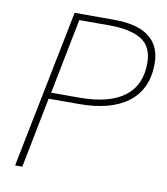

<svg xmlns="http://www.w3.org/2000/svg" viewBox="-76 -724 685 789"><g transform="rotate(10 266.0 -330.0)"><path d="M40 0 172 -660H340Q400 -660 443 -644Q486 -628 509 -595Q532 -562 532 -510Q532 -456 513 -415.5Q494 -375 458 -348Q422 -321 371 -307.5Q320 -294 256 -294H128L70 0ZM134 -320H250Q375 -320 438.5 -367.5Q502 -415 502 -508Q502 -576 456.5 -605Q411 -634 322 -634H196Z"/></g></svg>

Font: Source Sans 3
Style: Italic
Weight: 200
Italic angle: -11°
Designer: Paul D. Hunt
Foundry: Adobe
Version: Version 3.046;hotconv 1.0.118;makeotfexe 2.5.65603